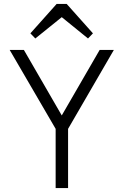

<svg xmlns="http://www.w3.org/2000/svg" viewBox="-20 -953 625 973"><path d="M262 0V-300L29 -700H101L293 -368L485 -700H557L325 -300V0ZM267 -933H318L451 -784L426 -758L293 -866L159 -758L134 -784Z"/></svg>

Font: Zen Kaku Gothic New
Style: Regular
Weight: 400
Designer: Yoshimichi Ohira
Foundry: Positype
Version: Version 1.001